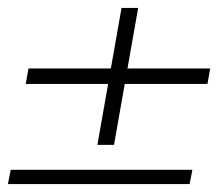

<svg xmlns="http://www.w3.org/2000/svg" viewBox="-28 -568 551 485"><path d="M-8 -103 -1 -139H458L451 -103ZM218 -202 279 -548H321L260 -202ZM37 -356 44 -395H503L496 -356Z"/></svg>

Font: DM Sans 10pt ExtraLight
Style: Italic
Weight: 250
Italic angle: -10°
Version: Version 4.004;gftools[0.9.30]